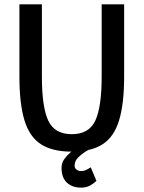

<svg xmlns="http://www.w3.org/2000/svg" viewBox="-20 -687 658 880"><path d="M549 -336Q549 -212 526 -136Q503 -60 450.5 -26Q398 8 309 8Q220 8 167.5 -26Q115 -60 92 -136Q69 -212 69 -336V-667H172V-336Q172 -197 201 -134.5Q230 -72 309 -72Q388 -72 417 -134.5Q446 -197 446 -336V-667H549ZM385 0Q385 0 369.5 9.5Q354 19 338 35Q322 51 322 72Q322 84 331 90.5Q340 97 352 97Q367 97 381.5 88.5Q396 80 396 80L422 142Q410 154 392.5 163.5Q375 173 352 173Q311 173 286.5 150Q262 127 262 82Q262 60 274.5 42.5Q287 25 303 11.5Q319 -2 331 -9Q343 -16 343 -16Z"/></svg>

Font: Epunda Sans Medium
Style: Regular
Weight: 500
Designer: Simon Atzbach
Foundry: typofactur
Version: Version 2.204; ttfautohint (v1.8.4.7-5d5b)